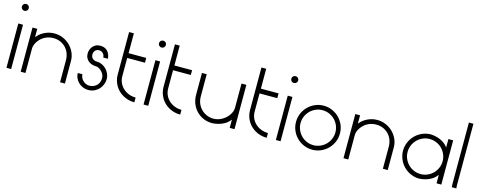

<svg xmlns="http://www.w3.org/2000/svg" viewBox="-31 -1493 5538 2213"><g transform="rotate(15 2738.0 -386.5)"><path d="M40 -732Q40 -750 52 -761.5Q64 -773 81 -773Q98 -773 110 -761.5Q122 -750 122 -732Q122 -715 110 -703Q98 -691 81 -691Q64 -691 52 -703Q40 -715 40 -732ZM107 -532V-3H51V-532Z M278 -430Q288 -443 306 -460Q324 -477 350.5 -492.5Q377 -508 410.5 -518.5Q444 -529 485 -529Q537 -529 584.5 -509.5Q632 -490 668.5 -455Q705 -420 727 -372.5Q749 -325 749 -271V-2H691V-271Q691 -305 678.5 -341Q666 -377 640.5 -406.5Q615 -436 576 -455Q537 -474 485 -474Q450 -474 421 -464.5Q392 -455 369 -440Q346 -425 329 -406Q312 -387 300.5 -367.5Q289 -348 283.5 -329Q278 -310 278 -295V-223Q278 -187 278 -132Q278 -77 278 -2H221V-529H278Z M1032 -475Q1017 -475 1005.5 -470Q994 -465 985.5 -456Q977 -447 972.5 -434.5Q968 -422 968 -408Q968 -400 970.5 -389Q973 -378 981.5 -367Q990 -356 1006 -348.5Q1022 -341 1049 -341Q1072 -341 1099 -329Q1126 -317 1149 -295Q1172 -273 1186.5 -242Q1201 -211 1201 -174Q1201 -147 1190.5 -117Q1180 -87 1158.5 -61Q1137 -35 1103.5 -17.5Q1070 0 1025 0Q992 0 962.5 -12.5Q933 -25 910.5 -46Q888 -67 874.5 -96Q861 -125 861 -158H916Q916 -141 923.5 -122Q931 -103 945.5 -87.5Q960 -72 980.5 -61.5Q1001 -51 1027 -51Q1048 -51 1069.5 -58.5Q1091 -66 1108.5 -81Q1126 -96 1136.5 -119Q1147 -142 1147 -173Q1147 -196 1136.5 -217Q1126 -238 1110.5 -253Q1095 -268 1078 -277Q1061 -286 1049 -286Q1025 -286 1000.5 -292.5Q976 -299 956.5 -313.5Q937 -328 924.5 -351Q912 -374 912 -407Q912 -423 918 -444Q924 -465 938 -484Q952 -503 975 -516Q998 -529 1032 -529Q1058 -529 1077 -522Q1096 -515 1109.5 -503.5Q1123 -492 1131.5 -478Q1140 -464 1145 -450.5Q1150 -437 1151.5 -425Q1153 -413 1153 -406H1098Q1098 -423 1092 -435.5Q1086 -448 1076.5 -457Q1067 -466 1055 -470.5Q1043 -475 1032 -475Z M1367 -767V-530H1578V-473H1366V-257Q1366 -214 1382 -178Q1398 -142 1426.5 -115Q1455 -88 1494 -72.5Q1533 -57 1578 -57V0Q1537 0 1501 -10.5Q1465 -21 1435.5 -38.5Q1406 -56 1382.5 -80Q1359 -104 1343 -132.5Q1327 -161 1318.5 -192.5Q1310 -224 1310 -256V-767Z M1676 -732Q1676 -750 1688 -761.5Q1700 -773 1717 -773Q1734 -773 1746 -761.5Q1758 -750 1758 -732Q1758 -715 1746 -703Q1734 -691 1717 -691Q1700 -691 1688 -703Q1676 -715 1676 -732ZM1743 -532V-3H1687V-532Z M1914 -767V-530H2125V-473H1913V-257Q1913 -214 1929 -178Q1945 -142 1973.5 -115Q2002 -88 2041 -72.5Q2080 -57 2125 -57V0Q2084 0 2048 -10.5Q2012 -21 1982.5 -38.5Q1953 -56 1929.5 -80Q1906 -104 1890 -132.5Q1874 -161 1865.5 -192.5Q1857 -224 1857 -256V-767Z M2300 -529V-265Q2300 -217 2317 -178Q2334 -139 2362.5 -111.5Q2391 -84 2428 -69Q2465 -54 2506 -54Q2535 -54 2561.5 -62Q2588 -70 2611.5 -84Q2635 -98 2654 -116Q2673 -134 2686.5 -154.5Q2700 -175 2707.5 -196Q2715 -217 2715 -236V-529H2773V0H2716V-99Q2702 -81 2686 -66.5Q2670 -52 2653 -42Q2636 -32 2618.5 -24.5Q2601 -17 2585 -13Q2547 -2 2508 0Q2444 0 2395 -23Q2346 -46 2312 -83.5Q2278 -121 2260.5 -168.5Q2243 -216 2243 -265V-529Z M2946 -767V-530H3157V-473H2945V-257Q2945 -214 2961 -178Q2977 -142 3005.5 -115Q3034 -88 3073 -72.5Q3112 -57 3157 -57V0Q3116 0 3080 -10.5Q3044 -21 3014.5 -38.5Q2985 -56 2961.5 -80Q2938 -104 2922 -132.5Q2906 -161 2897.5 -192.5Q2889 -224 2889 -256V-767Z M3255 -732Q3255 -750 3267 -761.5Q3279 -773 3296 -773Q3313 -773 3325 -761.5Q3337 -750 3337 -732Q3337 -715 3325 -703Q3313 -691 3296 -691Q3279 -691 3267 -703Q3255 -715 3255 -732ZM3322 -532V-3H3266V-532Z M3698 -528Q3752 -528 3800 -507Q3848 -486 3883.5 -450.5Q3919 -415 3939.5 -367.5Q3960 -320 3960 -265Q3960 -211 3939.5 -163.5Q3919 -116 3883.5 -80.5Q3848 -45 3800 -24Q3752 -3 3698 -3Q3644 -3 3596 -24Q3548 -45 3512.5 -80.5Q3477 -116 3456.5 -163.5Q3436 -211 3436 -265Q3436 -320 3456.5 -367.5Q3477 -415 3512.5 -450.5Q3548 -486 3596 -507Q3644 -528 3698 -528ZM3906 -265Q3906 -308 3890 -346Q3874 -384 3845.5 -412.5Q3817 -441 3779 -457.5Q3741 -474 3698 -474Q3655 -474 3617 -457.5Q3579 -441 3551 -412.5Q3523 -384 3506.5 -346Q3490 -308 3490 -265Q3490 -223 3506.5 -185Q3523 -147 3551 -118.5Q3579 -90 3617 -73.5Q3655 -57 3698 -57Q3741 -57 3779 -73.5Q3817 -90 3845.5 -118.5Q3874 -147 3890 -185Q3906 -223 3906 -265Z M4130 -430Q4140 -443 4158 -460Q4176 -477 4202.5 -492.5Q4229 -508 4262.5 -518.5Q4296 -529 4337 -529Q4389 -529 4436.5 -509.5Q4484 -490 4520.5 -455Q4557 -420 4579 -372.5Q4601 -325 4601 -271V-2H4543V-271Q4543 -305 4530.5 -341Q4518 -377 4492.5 -406.5Q4467 -436 4428 -455Q4389 -474 4337 -474Q4302 -474 4273 -464.5Q4244 -455 4221 -440Q4198 -425 4181 -406Q4164 -387 4152.5 -367.5Q4141 -348 4135.5 -329Q4130 -310 4130 -295V-223Q4130 -187 4130 -132Q4130 -77 4130 -2H4073V-529H4130Z M5241 -528V0H5184V-102Q5170 -82 5154 -67.5Q5138 -53 5121 -42.5Q5104 -32 5086.5 -24.5Q5069 -17 5053 -13Q5015 -2 4976 0Q4939 0 4905.5 -10Q4872 -20 4842.5 -37.5Q4813 -55 4789 -79.5Q4765 -104 4748.5 -133Q4732 -162 4722.5 -195.5Q4713 -229 4713 -264Q4713 -299 4722.5 -332.5Q4732 -366 4748.5 -395Q4765 -424 4789 -448.5Q4813 -473 4842.5 -490.5Q4872 -508 4906 -518Q4940 -528 4977 -528Q5016 -526 5054 -515Q5070 -511 5087 -503.5Q5104 -496 5121.5 -485.5Q5139 -475 5155 -460.5Q5171 -446 5184 -427V-528ZM5186 -264Q5186 -307 5169.5 -345Q5153 -383 5125 -411.5Q5097 -440 5058.5 -456.5Q5020 -473 4977 -473Q4934 -473 4896 -456.5Q4858 -440 4829.5 -411.5Q4801 -383 4784.5 -345Q4768 -307 4768 -264Q4768 -221 4784.5 -183Q4801 -145 4829.5 -116.5Q4858 -88 4896 -71.5Q4934 -55 4977 -55Q5020 -55 5058.5 -71.5Q5097 -88 5125 -116.5Q5153 -145 5169.5 -183Q5186 -221 5186 -264Z M5365 -2Q5363 -22 5363 -43V-773H5417V-42Q5417 -22 5419 -2Z"/></g></svg>

Font: LuenTai2017
Style: Regular
Weight: 400
Designer: LuenTai
Foundry: Microsoft Corpration
Version: Version 1.00 November 27, 2016, initial release